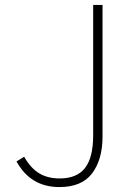

<svg xmlns="http://www.w3.org/2000/svg" viewBox="-20 -746 543 779"><path d="M221 13Q104 13 47 -91L78 -110Q105 -63 139.5 -42.5Q174 -22 222 -22Q292 -22 325 -64.5Q358 -107 358 -197V-726H396V-192Q396 -99 354 -43Q312 13 221 13Z"/></svg>

Font: Noto Sans Korean Thin
Style: Regular
Weight: 250
Designer: Ryoko NISHIZUKA  (kana & ideographs); Paul D. Hunt (Latin, Greek & Cyrillic); Wenlong ZHANG  (bopomofo); Sandoll Communi
Foundry: Adobe Systems Incorporated
Version: Version 1.0001;PS 1;hotconv 1.0.78;makeotf.lib2.5.61930